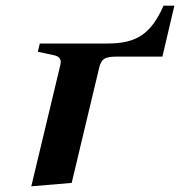

<svg xmlns="http://www.w3.org/2000/svg" viewBox="-20 -643 633 675"><path d="M90 12 232 0 328 -402C336 -436 347 -444 392 -444H551L593 -623H555C510 -522 459 -490 357 -490H120L113 -461L169 -449C183 -446 199 -439 192 -414Z"/></svg>

Font: Heuristica
Style: Bold Italic
Weight: 700
Italic angle: -13°
Version: Version 1.0.1